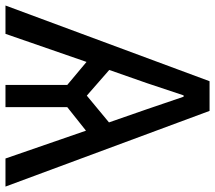

<svg xmlns="http://www.w3.org/2000/svg" viewBox="-66 -723 785 701"><g transform="rotate(90 326.5 -372.5)"><path d="M231.4 -378.9 325.2 -296.9 422.9 -377.9 375 -515.6Q332 -641.6 329.1 -650.4H324.2Q324.2 -650.4 279.3 -515.6ZM-3.9 0 272.5 -745.1H380.9L657.2 0H554.7L453.1 -293.9L367.2 -225.6V0H286.1V-225.6L202.1 -295.9L99.6 0Z"/></g></svg>

Font: Gothic A1 Medium
Style: Regular
Weight: 500
Designer: HanYang I&C Co.,Ltd.
Foundry: HanYang I&C Co.,Ltd.
Version: Version 2.50